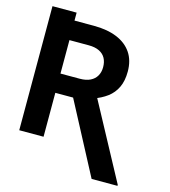

<svg xmlns="http://www.w3.org/2000/svg" viewBox="-134 -884 1029 1162"><g transform="rotate(15 380.0 -302.5)"><path d="M49.5 -678.2V-777.3H200.8V-678.2ZM49.5 -727.5H322.4Q406.3 -727.5 466.7 -702.7Q527.1 -678 559.6 -630.2Q592.1 -582.5 592.1 -512.6Q592.1 -454.1 572.5 -413.1Q553 -372.2 517.2 -345.4Q481.4 -318.7 433.1 -302L384.7 -275.2H150.3L149.8 -395.8H322.4Q361.5 -395.8 387.9 -408.7Q414.3 -421.6 427.7 -445Q441.2 -468.4 441.2 -499.5Q441.2 -532.2 428.3 -555.9Q415.4 -579.5 388.9 -592.5Q362.5 -605.4 322.4 -605.4H201.8V0H49.5ZM548.8 171.3 290.8 -317.7H450.9L710.9 164.9V171.3Z"/></g></svg>

Font: Atlassian Sans
Style: Regular
Weight: 400
Designer: Rasmus Andersson
Foundry: Modifications by Atlassian Pty Ltd, manufactured by rsms
Version: Version 4.001;git-9221beed3